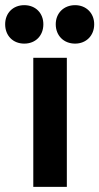

<svg xmlns="http://www.w3.org/2000/svg" viewBox="-70 -724 385 744"><path d="M59 -500V0H189V-500ZM24 -704C-20 -704 -50 -673 -50 -630C-50 -586 -20 -555 24 -555C68 -555 98 -586 98 -630C98 -673 68 -704 24 -704ZM221 -704C177 -704 146 -673 146 -630C146 -586 177 -555 221 -555C264 -555 295 -586 295 -630C295 -673 264 -704 221 -704Z"/></svg>

Font: Gully SemiBold
Style: Regular
Weight: 600
Designer: jaikishan Patel
Foundry: MagicType
Version: Version 1.000;Glyphs 3.2 (3242)